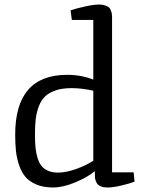

<svg xmlns="http://www.w3.org/2000/svg" viewBox="-20 -805 623 839"><path d="M211.4 14.2Q170.4 14.2 140.1 1.7Q109.9 -10.7 92.3 -30.8Q74.7 -50.8 64 -81.8Q53.2 -112.8 49.8 -144.3Q46.4 -175.8 46.4 -216.8Q46.4 -478 273.4 -478Q335.9 -478 387.7 -457V-717.8H293.9L288.6 -759.8Q304.7 -766.1 346.7 -775.6Q388.7 -785.2 413.1 -785.2Q428.7 -785.2 439.7 -781.2Q450.7 -777.3 456.1 -772.7Q461.4 -768.1 464.6 -759.3Q467.8 -750.5 468.5 -746.1Q469.2 -741.7 469.7 -732.4V-51.8H564L567.9 -11.2Q551.8 -4.4 513.7 4.9Q475.6 14.2 451.2 14.2Q432.1 14.2 419.9 9Q407.7 3.9 402.6 -5.6Q397.5 -15.1 396 -22.5Q394.5 -29.8 394.5 -39.6V-56.2H393.1Q362.3 -30.3 308.8 -8.1Q255.4 14.2 211.4 14.2ZM233.4 -50.8Q268.6 -50.8 311.8 -66.2Q355 -81.5 387.7 -102.5V-408.7Q337.9 -419.9 292 -419.9Q251.5 -419.9 222.7 -409.9Q193.8 -399.9 176.5 -383.1Q159.2 -366.2 149.2 -339.1Q139.2 -312 136 -283.7Q132.8 -255.4 132.8 -215.8Q132.8 -183.1 135.3 -159.2Q137.7 -135.3 144.3 -114Q150.9 -92.8 161.9 -79.3Q172.9 -65.9 190.9 -58.3Q209 -50.8 233.4 -50.8Z"/></svg>

Font: Fjord
Style: One
Weight: 400
Designer: Viktoriya Grabowska
Foundry: Viktoriya Grabowska
Version: Version 1.002